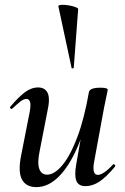

<svg xmlns="http://www.w3.org/2000/svg" viewBox="-20 -753 512 786"><path d="M129 13Q86 13 69.5 -19Q53 -51 67 -119L102 -297Q107 -327 102.5 -337.5Q98 -348 88 -348Q77 -348 63 -337Q49 -326 31 -309Q27 -305 23 -309Q19 -313 23 -317Q55 -355 81.5 -375Q108 -395 136 -395Q164 -395 175 -372.5Q186 -350 174 -297L143 -138Q132 -87 140.5 -62.5Q149 -38 173 -38Q203 -38 235.5 -77Q268 -116 296.5 -191.5Q325 -267 344 -376L360 -375Q340 -257 305 -169.5Q270 -82 225 -34.5Q180 13 129 13ZM330 9Q301 9 292.5 -13Q284 -35 292 -80L344 -376Q348 -394 391 -394Q409 -394 415 -391.5Q421 -389 421 -387Q421 -383 416 -360.5Q411 -338 406 -312L365 -89Q356 -37 381 -37Q391 -37 407 -47.5Q423 -58 442 -79Q445 -83 449.5 -78.5Q454 -74 450 -70Q415 -28 387 -9.5Q359 9 330 9ZM273 -475 219 -727Q218 -732 230 -733Q242 -734 258.5 -731.5Q275 -729 287.5 -724.5Q300 -720 300 -716L282 -476Q282 -474 277.5 -473Q273 -472 273 -475Z"/></svg>

Font: Cormorant Infant Light SemiBold
Style: Italic
Weight: 600
Italic angle: -10°
Version: Version 4.001